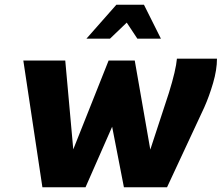

<svg xmlns="http://www.w3.org/2000/svg" viewBox="-20 -795 941 815"><path d="M79 -538H257L291 -161L441 -538H552L618 -160L697 -401Q727 -498 731 -546H901Q901 -499 884.5 -442.5Q868 -386 847 -339L689 0H506L456 -257L343 0H160ZM474 -775H591L663 -631H563L518 -699L447 -631H347Z"/></svg>

Font: Exo ExtraBold
Style: Italic
Weight: 800
Italic angle: -9°
Designer: Natanael Gama
Foundry: Natanael Gama
Version: Version 1.500; ttfautohint (v1.6)